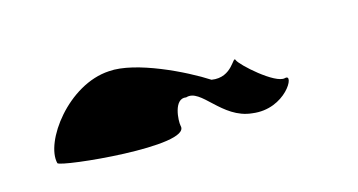

<svg xmlns="http://www.w3.org/2000/svg" viewBox="-34 -559 617 331"><g transform="rotate(-15 274.5 -393.5)"><path d="M42 -336C44 -328 275 -304 264 -343C262 -352 264 -392 286 -388C314 -397 336 -337 389 -332C447 -324 478 -381 459 -376C441 -371 388 -419 385 -428C382 -438 373 -400 336 -406C299 -430 217 -470 169 -466C95 -462 32 -376 42 -336Z"/></g></svg>

Font: Ampere
Style: SC
Weight: 400
Version: Version 1